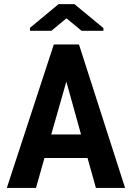

<svg xmlns="http://www.w3.org/2000/svg" viewBox="-20 -931 640 951"><path d="M492.2 -792V-778.3H384.3L309.1 -840.3L234.4 -778.3H128.4V-793L270 -910.6H348.6ZM413.6 -148.4H200.2L158.2 0H13.7L246.6 -710.9H371.1L599.6 0H455.1ZM233.9 -265.1H381.3L308.6 -526.9Z"/></svg>

Font: TypoPRO Roboto Mono
Style: Bold
Weight: 700
Designer: Google
Version: Version 2.000986; 2015; ttfautohint (v1.3)